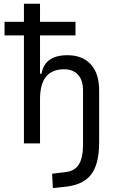

<svg xmlns="http://www.w3.org/2000/svg" viewBox="-20 -752 626 1007"><path d="M105.5 0V-566.4H3.9V-637.7H105.5V-732.4H189.9V-637.7H376V-566.4H189.9V-365.2H197.8Q214.4 -462.4 333.5 -462.4Q413.1 -462.4 456.5 -414.3Q500 -366.2 500 -278.3V-5.4Q500 112.3 455.3 166.7Q410.6 221.2 311.5 228.5L257.3 234.4L253.4 159.2L321.3 150.9Q371.1 146 393.3 111.1Q415.5 76.2 415.5 5.4V-278.3Q415.5 -331.1 389.2 -359.9Q362.8 -388.7 315.9 -388.7Q189.9 -388.7 189.9 -232.4V0Z"/></svg>

Font: Cascadia Mono SemiLight
Style: Regular
Weight: 350
Monospace: yes
Designer: Aaron Bell
Foundry: Saja Typeworks
Version: Version 2404.023; ttfautohint (v1.8.4)